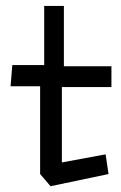

<svg xmlns="http://www.w3.org/2000/svg" viewBox="-20 -607 407 647"><path d="M115.2 -20.5V-316.4H15.6L21.5 -387.7H128.9V-586.9H195.3V-383.8H355.5V-313.5H188.5V-59.6L335.9 -86.9L345.7 -20.5L150.4 20.5Z"/></svg>

Font: Poor Story
Style: Regular
Weight: 400
Designer: YoonDesign Inc.
Foundry: YoonDesign Inc.
Version: Version 3.00